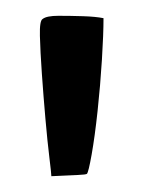

<svg xmlns="http://www.w3.org/2000/svg" viewBox="-20 -806 181 243"><path d="M45 -583Q45 -586 42.5 -606.5Q40 -627 37.5 -655.5Q35 -684 33 -712.5Q31 -741 30.5 -760.5Q30 -780 34 -782Q39 -786 54 -786Q69 -786 85 -785.5Q101 -785 111 -783Q111 -763 109 -730.5Q107 -698 103.5 -665.5Q100 -633 96 -610.5Q92 -588 90 -586Q89 -585 78 -584.5Q67 -584 56 -583.5Q45 -583 45 -583Z"/></svg>

Font: Yanone Kaffeesatz
Style: Regular
Weight: 400
Designer: Yanone (Cyrillic: Daniel Pouzeot, Huerta Tipografica, and Cyreal)
Foundry: Yanone
Version: Version 2.003